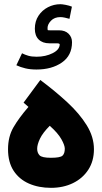

<svg xmlns="http://www.w3.org/2000/svg" viewBox="-20 -905 490 923"><path d="M85.9 -648.9Q100.1 -641.6 116.2 -637Q132.3 -632.3 156.2 -632.3Q199.2 -632.3 233.2 -649.4Q267.1 -666.5 267.1 -692.4Q267.1 -693.4 264.4 -695.1Q261.7 -696.8 252.4 -696.8H217.3Q184.6 -696.8 166 -715.1Q147.5 -733.4 147.5 -766.6Q147.5 -802.7 165 -829.3Q182.6 -856 210.7 -870.4Q238.8 -884.8 270.5 -884.8Q278.8 -884.8 295.7 -881.6Q312.5 -878.4 325.7 -873L314 -814.5Q304.7 -817.4 292 -820.1Q279.3 -822.8 270.5 -822.8Q241.7 -822.8 225.1 -805.4Q208.5 -788.1 208.5 -770Q208.5 -761.7 209.2 -760.5Q210 -759.3 219.7 -759.3H263.7Q293 -759.3 309.6 -742.9Q326.2 -726.6 326.2 -702.1Q326.2 -638.2 277.6 -604.5Q229 -570.8 155.3 -570.8Q125.5 -570.8 102.1 -576.4Q78.6 -582 58.6 -591.3ZM173.8 -520.5Q245.1 -467.3 303.7 -413.1Q362.3 -358.9 397 -302.7Q431.6 -246.6 431.6 -187.5Q431.6 -130.9 404.5 -89.1Q377.4 -47.4 330.8 -24.7Q284.2 -2 225.1 -2Q166 -2 119.1 -22.5Q72.3 -43 45.4 -84.2Q18.6 -125.5 18.6 -187.5Q18.6 -248 44.7 -293Q70.8 -337.9 116.7 -391.1L93.3 -411.6ZM219.2 -300.3Q185.5 -266.6 172.1 -238.3Q158.7 -210 158.7 -189.9Q158.7 -170.4 170.2 -158.4Q181.6 -146.5 224.6 -146.5Q269.5 -146.5 280.5 -156.7Q291.5 -167 291.5 -190.4Q291.5 -206.5 275.1 -235.8Q258.8 -265.1 219.2 -300.3Z"/></svg>

Font: Vazir Black FD
Style: Black-FD
Weight: 900
Designer: Saber Rastikerdar
Foundry: Saber Rastikerdar
Version: Version 30.0.0